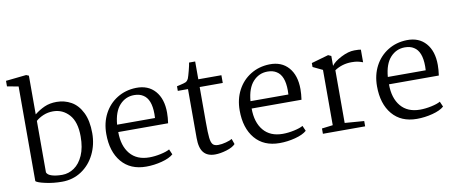

<svg xmlns="http://www.w3.org/2000/svg" viewBox="-69 -1085 3309 1392"><g transform="rotate(-10 1585.5 -389.5)"><path d="M18 -736V-777L169 -793L188 -785V-500Q223 -528 262 -545.5Q301 -563 352 -563Q410 -563 459 -535.5Q508 -508 538 -447.5Q568 -387 568 -295Q568 -211 533 -140Q498 -69 435 -27.5Q372 14 292 14Q228 14 170 1Q112 -12 101 -24V-721ZM302 -35Q349 -35 390 -63Q431 -91 456 -147.5Q481 -204 481 -286Q481 -394 433 -447Q385 -500 315 -500Q276 -500 243 -486Q210 -472 188 -452V-73Q195 -54 226 -44.5Q257 -35 302 -35Z M1128 -347Q1128 -312 1122 -270H755Q755 -168 804.5 -109Q854 -50 946 -50Q986 -50 1030 -59.5Q1074 -69 1096 -82L1113 -43Q1085 -18 1027.5 -3Q970 12 912 12Q796 12 731.5 -64.5Q667 -141 667 -271Q667 -354 701.5 -419.5Q736 -485 797.5 -523Q859 -561 937 -563Q1026 -565 1077 -507Q1128 -449 1128 -347ZM756 -324H1035Q1036 -334 1036 -354Q1036 -463 980 -497Q954 -514 914 -514Q851 -514 807.5 -466.5Q764 -419 756 -324Z M1393 -546H1563V-489H1393V-228Q1393 -150 1397 -115Q1401 -80 1413 -66Q1425 -52 1453 -52Q1479 -52 1510.5 -60.5Q1542 -69 1556 -78L1570 -38Q1550 -16 1503.5 -2Q1457 12 1419 12Q1363 12 1335 -21.5Q1307 -55 1307 -128V-489H1232V-523L1254 -528Q1286 -535 1298 -540.5Q1310 -546 1319 -564Q1325 -579 1335.5 -619.5Q1346 -660 1348 -677H1393Z M2110 -347Q2110 -312 2104 -270H1737Q1737 -168 1786.5 -109Q1836 -50 1928 -50Q1968 -50 2012 -59.5Q2056 -69 2078 -82L2095 -43Q2067 -18 2009.5 -3Q1952 12 1894 12Q1778 12 1713.5 -64.5Q1649 -141 1649 -271Q1649 -354 1683.5 -419.5Q1718 -485 1779.5 -523Q1841 -561 1919 -563Q2008 -565 2059 -507Q2110 -449 2110 -347ZM1738 -324H2017Q2018 -334 2018 -354Q2018 -463 1962 -497Q1936 -514 1896 -514Q1833 -514 1789.5 -466.5Q1746 -419 1738 -324Z M2295 -49V-456L2224 -490V-519L2350 -555L2372 -545V-472Q2392 -501 2445.5 -528.5Q2499 -556 2543 -556Q2579 -556 2591 -553V-460Q2569 -468 2552.5 -471.5Q2536 -475 2508 -475Q2439 -475 2383 -438V-50L2525 -39V0H2214V-39Z M3121 -347Q3121 -312 3115 -270H2748Q2748 -168 2797.5 -109Q2847 -50 2939 -50Q2979 -50 3023 -59.5Q3067 -69 3089 -82L3106 -43Q3078 -18 3020.5 -3Q2963 12 2905 12Q2789 12 2724.5 -64.5Q2660 -141 2660 -271Q2660 -354 2694.5 -419.5Q2729 -485 2790.5 -523Q2852 -561 2930 -563Q3019 -565 3070 -507Q3121 -449 3121 -347ZM2749 -324H3028Q3029 -334 3029 -354Q3029 -463 2973 -497Q2947 -514 2907 -514Q2844 -514 2800.5 -466.5Q2757 -419 2749 -324Z"/></g></svg>

Font: Grenzecho Serif
Style: Serif-Regular
Weight: 400
Designer: Dan Reynolds
Foundry: Dan Reynolds
Version: Version 1.001; ttfautohint (v1.1) -l 5 -r 5 -G 72 -x 0 -D la